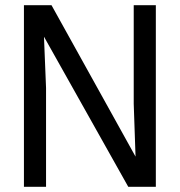

<svg xmlns="http://www.w3.org/2000/svg" viewBox="-20 -718 690 738"><path d="M72 0V-698H178L501 -116L494 -319V-698H579V0H473L149 -577L157 -380V0Z"/></svg>

Font: Azeret Mono Light
Style: Regular
Weight: 300
Designer: Martin Vácha
Foundry: Displaay
Version: Version 1.002